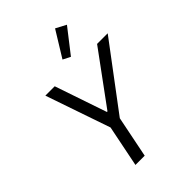

<svg xmlns="http://www.w3.org/2000/svg" viewBox="-269 -1069 1189 1189"><g transform="rotate(-45 325.5 -475.0)"><path d="M277 0H196L251 -273L105 -698H187L303 -357H308L558 -698H651L332 -273ZM510 -914 387 -756 338 -781 442 -950Z"/></g></svg>

Font: IBM Plex Sans
Style: Italic
Weight: 400
Italic angle: -11.31°
Designer: Mike Abbink, Paul van der Laan, Pieter van Rosmalen
Foundry: Bold Monday
Version: Version 3.201